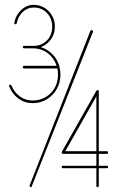

<svg xmlns="http://www.w3.org/2000/svg" viewBox="-20 -771 483 791"><path d="M111 -4Q111 0 107 0Q102 0 102 -6V-7L352 -643Q354 -647 357 -647Q363 -647 363 -642V-640ZM80 -489Q74 -489 74 -494Q74 -500 80 -500H213Q203 -532 176.5 -552Q150 -572 114 -572H80Q74 -572 74 -577Q74 -582 80 -582H114Q116 -582 118 -582Q151 -582 173 -604Q195 -626 195 -661V-662Q195 -695 173.5 -717.5Q152 -740 119 -740H118Q93 -740 74 -722Q55 -704 49 -676Q48 -671 44 -671Q42 -671 40 -673Q38 -675 39 -678Q45 -709 67.5 -730Q90 -751 118 -751H119Q143 -751 163 -739Q183 -727 194.5 -706.5Q206 -686 206 -662V-661Q206 -631 189.5 -608.5Q173 -586 148 -577Q176 -568 196.5 -547Q217 -526 225 -497Q225 -496 225 -494Q229 -480 229 -465V-464Q229 -431 214 -404.5Q199 -378 173 -362Q147 -346 115 -346H114Q82 -346 56 -365Q30 -384 18 -415Q17 -416 17 -417Q17 -422 23 -422Q26 -422 27 -419Q39 -390 62 -373.5Q85 -357 114 -357H115Q144 -357 168 -371Q192 -385 205.5 -409Q219 -433 219 -464V-465Q219 -477 216 -489ZM420 -88Q425 -88 425 -83Q425 -78 420 -78H387V-5Q387 0 382 0Q377 0 377 -5V-78H240Q234 -78 234 -83Q234 -88 240 -88H377V-137H240Q238 -137 237 -138Q234 -140 234 -143Q234 -144 235 -146L377 -397Q379 -400 382 -400Q387 -400 387 -394V-148H420Q425 -148 425 -143Q425 -137 420 -137H387V-88ZM249 -148H377V-374Z"/></svg>

Font: Libertine Sup Thin
Style: Regular
Weight: 100
Designer: Bastien Sozeau
Foundry: NBR — Bastien Sozeau
Version: Version 2.003; ttfautohint (v1.8.4.7-5d5b);gftools[0.9.33]